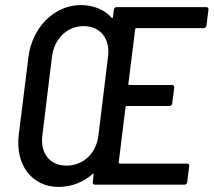

<svg xmlns="http://www.w3.org/2000/svg" viewBox="-20 -728 842 757"><path d="M794 -627 802 -690C802 -696 799 -700 793 -700H440C434 -700 430 -696 429 -690L425 -660C425 -657 423 -655 420 -658C392 -690 349 -708 298 -708C198 -708 107 -624 92 -502L54 -197C39 -75 109 9 210 9C261 9 308 -9 345 -42C348 -45 350 -43 349 -40L346 -10C345 -4 348 0 354 0H707C713 0 717 -4 718 -10L726 -73C727 -79 723 -83 717 -83H452C450 -83 448 -85 448 -87L475 -306C475 -308 477 -310 479 -310H648C654 -310 658 -314 659 -320L667 -383C668 -389 664 -393 658 -393H490C488 -393 486 -395 486 -397L513 -613C513 -615 515 -617 517 -617H783C789 -617 793 -621 794 -627ZM242 -75C176 -75 138 -124 147 -194L185 -505C194 -575 244 -625 310 -625C376 -625 415 -575 406 -505L368 -194C360 -124 309 -75 242 -75Z"/></svg>

Font: Barlow Semi Condensed Medium
Style: Italic
Weight: 500
Width: 4
Italic angle: -7°
Designer: Jeremy Tribby
Foundry: Tribby Type
Version: Version 1.422;hotconv 1.0.109;makeotfexe 2.5.65596